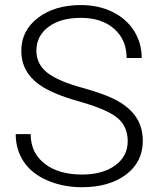

<svg xmlns="http://www.w3.org/2000/svg" viewBox="-20 -741 632 770"><path d="M492.2 -174.8Q492.2 -233.9 450.7 -268.3Q409.2 -302.7 298.8 -333.7Q188.5 -364.7 137.7 -401.4Q65.4 -453.1 65.4 -537.1Q65.4 -618.7 132.6 -669.7Q199.7 -720.7 304.2 -720.7Q375 -720.7 430.9 -693.4Q486.8 -666 517.6 -617.2Q548.3 -568.4 548.3 -508.3H487.8Q487.8 -581.1 438 -625.2Q388.2 -669.4 304.2 -669.4Q222.7 -669.4 174.3 -633.1Q126 -596.7 126 -538.1Q126 -483.9 169.4 -449.7Q212.9 -415.5 308.6 -389.4Q404.3 -363.3 453.6 -335.2Q502.9 -307.1 527.8 -268.1Q552.7 -229 552.7 -175.8Q552.7 -91.8 485.6 -41Q418.5 9.8 308.6 9.8Q233.4 9.8 170.7 -17.1Q107.9 -43.9 75.4 -92.3Q43 -140.6 43 -203.1H103Q103 -127.9 159.2 -84.5Q215.3 -41 308.6 -41Q391.6 -41 441.9 -77.6Q492.2 -114.3 492.2 -174.8Z"/></svg>

Font: TypoPRO Roboto
Style: Regular
Weight: 300
Designer: Google
Version: Version 2.136; 2016